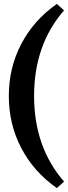

<svg xmlns="http://www.w3.org/2000/svg" viewBox="-20 -761 347 980"><path d="M270 199Q152 116 88.5 -5.5Q25 -127 25 -271Q25 -415 88.5 -536.5Q152 -658 270 -741L307 -708Q154 -533 154 -271Q154 -10 307 166Z"/></svg>

Font: Piazzolla
Style: Bold
Weight: 700
Designer: Juan Pablo del Peral
Foundry: Huerta Tipografica
Version: Version 1.330